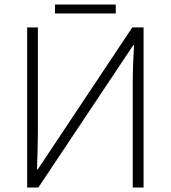

<svg xmlns="http://www.w3.org/2000/svg" viewBox="-20 -836 761 856"><path d="M101.1 0V-713.9H148.9V-247.1Q148.9 -197.3 145 -80.1H147.9L569.8 -713.9H620.1V0H571.8V-463.9Q571.8 -543 578.1 -634.8H574.2L150.9 0ZM225.1 -775.9V-815.9H496.1V-775.9Z"/></svg>

Font: Open Sans Light
Style: Regular
Weight: 300
Foundry: Ascender Corporation
Version: Version 1.10